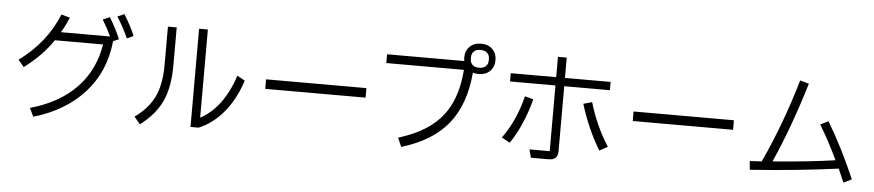

<svg xmlns="http://www.w3.org/2000/svg" viewBox="-47 -1167 6945 1525"><g transform="rotate(5 3425.0 -405.0)"><path d="M894 -836Q949 -748 982 -669L930 -645Q887 -741 840 -812ZM781 -802Q840 -705 868 -633L823 -614Q799 -370 647 -202Q495 -34 244 39L211 -28Q443 -94 578 -234.5Q713 -375 746 -581H362Q318 -516 263 -459.5Q208 -403 134 -347L88 -402Q196 -481 272 -576.5Q348 -672 396 -789L465 -770Q435 -699 404 -649H796Q765 -715 726 -778Z M1892 -393Q1845 -245 1759 -140.5Q1673 -36 1560 11H1495V-772H1565V-69Q1744 -165 1831 -427ZM1247 -767H1317V-466Q1317 -285 1262 -172Q1207 -59 1092 25L1045 -32Q1150 -106 1198.5 -205Q1247 -304 1247 -464Z M2860 -342H2060V-418H2860Z M3862 -728Q3862 -674 3828 -640.5Q3794 -607 3737 -607Q3712 -607 3692 -614Q3670 -358 3545.5 -204Q3421 -50 3176 23L3145 -48Q3302 -96 3402 -172.5Q3502 -249 3554.5 -361Q3607 -473 3619 -630H3000V-700H3616Q3613 -714 3613 -728Q3613 -782 3647 -815.5Q3681 -849 3737 -849Q3794 -849 3828 -815.5Q3862 -782 3862 -728ZM3809 -735Q3809 -764 3790 -781.5Q3771 -799 3737 -799Q3703 -799 3684.5 -781.5Q3666 -764 3666 -735V-721Q3666 -692 3684.5 -674.5Q3703 -657 3737 -657Q3771 -657 3790 -674.5Q3809 -692 3809 -721Z M4209 19 4193 -46H4354V-570H3992V-636H4354V-798H4424V-636H4788V-570H4424V-52Q4424 -15 4406 2Q4388 19 4350 19ZM3966 -121Q4019 -193 4058.5 -281.5Q4098 -370 4120 -463L4188 -445Q4164 -349 4124 -255.5Q4084 -162 4032 -85ZM4746 -85Q4648 -246 4587 -444L4656 -463Q4711 -276 4811 -121Z M5790 -342H4990V-418H5790Z M6700 0Q6685 -36 6653 -108Q6350 -66 5950 -37L5944 -106L6039 -112Q6185 -428 6287 -779L6358 -759Q6249 -399 6124 -119Q6410 -141 6622 -172Q6550 -323 6476 -444L6539 -476Q6661 -273 6764 -32Z"/></g></svg>

Font: IBM Plex Sans JP
Style: Regular
Weight: 400
Designer: Mike Abbink; Paul van der Laan; Pieter van Rosmalen; Wujin Sim; Yejin Wi; Jinhee Kim; Boomi Park; Yona Kim; Kichan Ma
Foundry: Sandoll Inc.
Version: Version 1.000